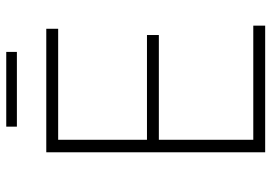

<svg xmlns="http://www.w3.org/2000/svg" viewBox="-147 -721 868 614"><g transform="rotate(-90 287.0 -414.0)"><path d="M189 -794H428V-828H189ZM107 0H512V-38H147V-340H482V-378H147V-662H502V-700H107Z"/></g></svg>

Font: Fixel Display ExtraLight
Style: Regular
Weight: 200
Designer: AlfaBravo + MacPaw
Foundry: Kyrylo Tkachov, Marchela Mozhyna, Serhii Makarenko, Maria Weinstein, Zakhar Kryvoshyya
Version: Version 1.211